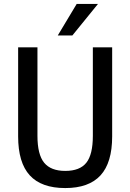

<svg xmlns="http://www.w3.org/2000/svg" viewBox="-20 -945 661 974"><path d="M311 9Q190 9 131 -55.5Q72 -120 72 -253V-705H170V-256Q170 -161 204 -119.5Q238 -78 311 -78Q385 -78 418 -119.5Q451 -161 451 -256V-705H549V-253Q549 -120 490 -55.5Q431 9 311 9ZM273 -765 369 -925H477L347 -765Z"/></svg>

Font: Nunito Sans 10pt Condensed SemiBold
Style: Regular
Weight: 600
Width: 3
Designer: Vernon Adams
Foundry: Vernon Adams
Version: Version 3.101;gftools[0.9.27]